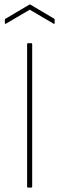

<svg xmlns="http://www.w3.org/2000/svg" viewBox="-20 -851 269 871"><path d="M107 0Q103 0 103 -4V-651Q103 -655 107 -655H122Q126 -655 126 -651V-4Q126 0 122 0ZM6 -743Q2 -742 2 -746V-761Q2 -765 5 -766L113 -830Q115 -832 118 -830L226 -766Q228 -765 228 -761V-746Q228 -742 224 -743L115 -807Z"/></svg>

Font: Sofia Sans Thin
Style: Regular
Weight: 250
Designer: Botio Nikoltchev, Ani Petrova
Foundry: lettersoup
Version: Version 4.101